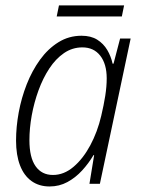

<svg xmlns="http://www.w3.org/2000/svg" viewBox="-20 -671 515 701"><path d="M161.1 9.8Q122.6 9.8 95 -10Q67.4 -29.8 53 -67.4Q38.6 -105 38.6 -157.7Q38.6 -207.5 48.3 -260.5Q58.1 -313.5 77.6 -363.3Q97.2 -413.1 126.2 -453.1Q155.3 -493.2 193.4 -516.8Q231.4 -540.5 277.8 -540.5Q312 -540.5 335 -526.1Q357.9 -511.7 371.6 -488.5Q385.3 -465.3 391.1 -438.5H394.5L418.5 -530.3H457L344.7 0H306.6L323.7 -104.5H321.3Q303.7 -74.7 279.8 -48.6Q255.9 -22.5 226.1 -6.3Q196.3 9.8 161.1 9.8ZM173.3 -32.2Q213.4 -32.2 248.3 -61.8Q283.2 -91.3 309.6 -140.4Q335.9 -189.5 349.6 -248Q358.9 -287.1 364.3 -321.3Q369.6 -355.5 369.6 -384.8Q369.6 -437.5 345.9 -467.8Q322.3 -498 280.8 -498Q244.1 -498 213.6 -477.1Q183.1 -456.1 159.9 -420.7Q136.7 -385.3 120.6 -341.1Q104.5 -296.9 95.9 -249.8Q87.4 -202.6 87.4 -159.2Q87.4 -96.2 109.9 -64.2Q132.3 -32.2 173.3 -32.2ZM187 -610.8 195.3 -651.4H433.1L424.8 -610.8Z"/></svg>

Font: Open Sans SemiCondensed Light
Style: Italic
Weight: 300
Width: 4
Italic angle: -12°
Designer: Monotype Design Team
Foundry: Monotype Imaging Inc.
Version: Version 3.000